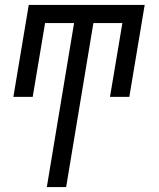

<svg xmlns="http://www.w3.org/2000/svg" viewBox="-20 -540 640 775"><path d="M169 215 279 -447H162L112 -149H34L96 -520H564L502 -149H424L474 -447H357L247 215Z"/></svg>

Font: Iosevka Extended
Style: Italic
Weight: 400
Width: 7
Italic angle: -9°
Monospace: yes
Designer: Belleve Invis
Foundry: Belleve Invis
Version: Version 32.5.0; ttfautohint (v1.8.4)